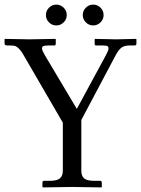

<svg xmlns="http://www.w3.org/2000/svg" viewBox="-20 -816 615 837"><path d="M354.2 -718.5Q340.8 -731.9 340.8 -750.5Q340.8 -769 354.2 -782.5Q367.7 -795.9 386.2 -795.9Q404.8 -795.9 418.2 -782.5Q431.6 -769 431.6 -750.5Q431.6 -731.9 418.2 -718.5Q404.8 -705.1 386.2 -705.1Q367.7 -705.1 354.2 -718.5ZM193.6 -718.5Q180.2 -731.9 180.2 -750.5Q180.2 -769 193.6 -782.5Q207 -795.9 225.6 -795.9Q244.1 -795.9 257.6 -782.5Q271 -769 271 -750.5Q271 -731.9 257.6 -718.5Q244.1 -705.1 225.6 -705.1Q207 -705.1 193.6 -718.5ZM253.9 -71.8V-281.2L84 -573.7Q68.4 -602.5 50.8 -613.3Q44.4 -617.7 22.5 -617.7H10.3Q0 -619.1 0 -625V-645L1.5 -646.5Q94.2 -644.5 107.4 -644.5Q107.4 -644.5 221.7 -646.5L223.1 -645V-626Q223.1 -617.7 216.8 -617.7H188.5Q174.3 -617.7 168.7 -614.7Q163.1 -611.8 163.1 -605Q163.1 -596.7 175.3 -575.7L314.9 -341.3L441.9 -575.7Q453.1 -596.7 453.1 -604.5Q453.1 -612.3 448.2 -615Q443.4 -617.7 427.7 -617.7H398.4Q392.6 -618.2 392.6 -625V-644.5L394 -646.5Q473.1 -644.5 485.8 -644.5L573.2 -646.5L574.7 -645V-625.5Q574.7 -617.7 565.4 -617.7H543.9Q522 -617.7 509.3 -608.2Q496.6 -598.6 483.4 -573.7L334.5 -293V-71.8Q334.5 -48.3 347.2 -38.1Q359.9 -27.8 389.2 -27.8H415.5Q423.8 -27.8 423.8 -19.5V-1L421.9 1Q335 -1 295.9 -1L167 1L165 -1V-19.5Q165 -27.8 172.9 -27.8H199.2Q229 -27.8 241.5 -38.8Q253.9 -49.8 253.9 -71.8Z"/></svg>

Font: Libertinage
Style: f
Weight: 400
Designer: OSP
Foundry: OSP
Version: Version 1.0; 2008; OFL relea